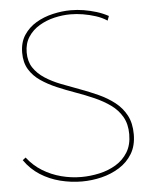

<svg xmlns="http://www.w3.org/2000/svg" viewBox="-52 -753 629 808"><g transform="rotate(-5 262.5 -349.0)"><path d="M428 -653 435 -672Q411 -685 385 -693Q359 -701 332 -705.5Q305 -710 277 -710Q240 -710 201 -701Q162 -692 130 -673Q98 -654 78 -623.5Q58 -593 58 -549Q58 -508 75.5 -479Q93 -450 123 -429.5Q153 -409 190.5 -393Q228 -377 267.5 -363Q307 -349 344.5 -332.5Q382 -316 412 -294.5Q442 -273 459.5 -242.5Q477 -212 477 -169Q477 -124 458 -93Q439 -62 407.5 -43Q376 -24 337.5 -15.5Q299 -7 261 -7Q218 -7 176 -18Q134 -29 97.5 -51.5Q61 -74 34 -109L21 -99Q48 -60 86.5 -35.5Q125 -11 170.5 0.5Q216 12 262 12Q304 12 345 2Q386 -8 420.5 -29.5Q455 -51 475.5 -85Q496 -119 496 -167Q496 -214 478.5 -247Q461 -280 431 -303.5Q401 -327 363.5 -344Q326 -361 286.5 -375.5Q247 -390 209.5 -404.5Q172 -419 142 -438.5Q112 -458 94.5 -484.5Q77 -511 77 -549Q77 -587 95 -614.5Q113 -642 142.5 -659.5Q172 -677 206.5 -685Q241 -693 274 -693Q300 -693 327 -688.5Q354 -684 380.5 -675.5Q407 -667 428 -653Z"/></g></svg>

Font: Advent Pro Thin
Style: Regular
Weight: 250
Version: Version 3.000